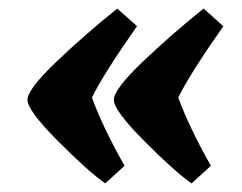

<svg xmlns="http://www.w3.org/2000/svg" viewBox="-20 -522 563 447"><path d="M253 -502 299 -461Q221 -350 194 -295Q219 -226 270 -136L225 -95Q184 -124 114 -194.5Q44 -265 44 -289.5Q44 -314 111 -378Q178 -442 253 -502ZM454 -502 500 -461Q422 -350 395 -295Q420 -226 471 -136L426 -95Q385 -124 315 -194.5Q245 -265 245 -289.5Q245 -314 312 -378Q379 -442 454 -502Z"/></svg>

Font: Oleo Script Swash Caps
Style: Bold
Weight: 700
Designer: Soytutype
Foundry: Soytutype
Version: Version 1.002